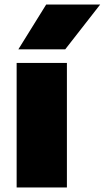

<svg xmlns="http://www.w3.org/2000/svg" viewBox="-20 -828 462 848"><path d="M53.5 0V-550H275.5V0ZM61 -610 184 -808H422.5L268 -610Z"/></svg>

Font: Encode Sans Semi Expanded Black
Style: Regular
Weight: 900
Width: 6
Designer: Multiple Designers
Foundry: Impallari Type
Version: Version 2.000